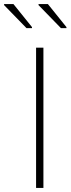

<svg xmlns="http://www.w3.org/2000/svg" viewBox="-62 -922 348 942"><path d="M115 0V-688H151V0ZM264 -784H237L127 -897V-902H173L264 -789ZM95 -784H68L-42 -897V-902H4L95 -789Z"/></svg>

Font: Saira Thin
Style: Regular
Weight: 100
Designer: Hector Gatti with collaboration of the Omnibus-Type team
Foundry: Omnibus-Type
Version: Version 1.101